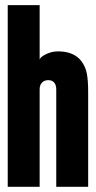

<svg xmlns="http://www.w3.org/2000/svg" viewBox="-20 -720 370 740"><path d="M9.8 0V-700.2H132.8V-488.8Q132.8 -499 156 -510.5Q179.2 -522 203.1 -522Q265.6 -522 293.9 -483.9Q310.1 -462.4 314.9 -435.5Q319.8 -408.7 319.8 -365.2V0H196.8V-376Q196.8 -392.6 188.7 -401.9Q180.7 -411.1 166 -411.1Q150.9 -411.1 141.8 -401.6Q132.8 -392.1 132.8 -376V0Z"/></svg>

Font: Quaderni
Style: Regular
Weight: 400
Designer: Romain Laurent, Daphné Lejeune, Alexandre D’Hubert
Foundry: ESAD Valence
Version: Version 1.000;FEAKit 1.0